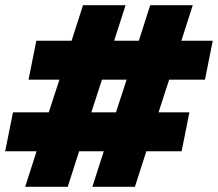

<svg xmlns="http://www.w3.org/2000/svg" viewBox="-35 -720 840 740"><path d="M321 0 365 -137H270L226 0H62L106 -137H-15L15 -287H153L194 -413H75L105 -563H241L285 -700H449L405 -563H500L544 -700H708L664 -563H785L755 -413H617L576 -287H695L665 -137H529L485 0ZM317 -287H412L453 -413H358Z"/></svg>

Font: Montserrat Black
Style: Italic
Weight: 900
Italic angle: -11.3°
Designer: Julieta Ulanovsky
Foundry: Julieta Ulanovsky
Version: Version 9.000; ttfautohint (v1.8.4.7-5d5b)